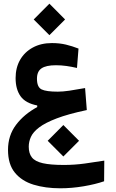

<svg xmlns="http://www.w3.org/2000/svg" viewBox="-20 -705 626 1040"><path d="M306.6 314.9Q226.1 314.9 162.1 295.4Q98.1 275.9 60.8 230.5Q23.4 185.1 23.4 106.9Q23.4 28.8 66.9 -28.8Q110.4 -86.4 181.6 -125V-133.8Q118.2 -146 91.3 -183.8Q64.5 -221.7 64.5 -282.2Q64.5 -338.4 88.9 -380.9Q113.3 -423.3 157.7 -447.5Q202.1 -471.7 261.2 -471.7Q302.7 -471.7 337.2 -463.4Q371.6 -455.1 405.3 -441.9L397 -336.9Q367.2 -343.8 339.4 -347.7Q311.5 -351.6 282.7 -351.6Q229.5 -351.6 204.8 -334.7Q180.2 -317.9 180.2 -278.8Q180.2 -232.9 205.3 -220.7Q230.5 -208.5 293 -208.5Q319.8 -208.5 354.7 -213.6Q389.6 -218.8 440.9 -228L450.2 -108.9Q349.1 -87.4 287.1 -63.7Q225.1 -40 192.1 -14.9Q159.2 10.3 147.5 36.4Q135.7 62.5 135.7 89.4Q135.7 126 152.8 147.7Q169.9 169.4 211.7 179Q253.4 188.5 326.2 188.5Q383.8 188.5 439.9 180.7Q496.1 172.9 544.9 165L543.9 276.9Q497.6 293 433.1 304Q368.7 314.9 306.6 314.9ZM247.6 -514.6 162.6 -599.6 247.6 -685.1 332.5 -599.6ZM323.2 142.6 238.3 57.6 323.2 -27.8 408.2 57.6Z"/></svg>

Font: Cascadia Mono NF SemiBold
Style: Regular
Weight: 600
Monospace: yes
Designer: Aaron Bell
Foundry: Saja Typeworks
Version: Version 2404.023; ttfautohint (v1.8.4)